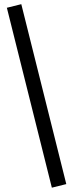

<svg xmlns="http://www.w3.org/2000/svg" viewBox="-20 -745 366 915"><path d="M227.1 149.4 12.7 -708 81.5 -725.1 295.9 132.3Z"/></svg>

Font: Elstob SemiBold
Style: Regular
Weight: 600
Designer: Peter S. Baker
Version: Version 1.015